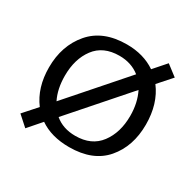

<svg xmlns="http://www.w3.org/2000/svg" viewBox="-122 -626 805 793"><g transform="rotate(30 280.5 -229.5)"><path d="M41 -8 97 -71Q48 -136 48 -232Q48 -336 107.5 -405.5Q167 -475 280 -475Q360 -475 417 -436L468 -494L519 -455L463 -392Q513 -326 513 -227Q513 -123 455 -55.5Q397 12 284 12Q199 12 143 -27L89 35ZM283 -41Q360 -41 399.5 -93.5Q439 -146 439 -226Q439 -288 415 -336L185 -74Q224 -41 283 -41ZM122 -235Q122 -172 145 -126L374 -387Q334 -419 277 -419Q200 -419 161 -367Q122 -315 122 -235Z"/></g></svg>

Font: Quattrocento Sans
Style: Regular
Weight: 400
Designer: Pablo Impallari
Foundry: Pablo Impallari, Igino Marini, Brenda Gallo
Version: Version 2.000